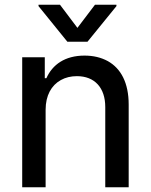

<svg xmlns="http://www.w3.org/2000/svg" viewBox="-20 -786 633 806"><path d="M171.5 -325.3C171.5 -385.3 195.7 -427.9 235.4 -449.9C255 -460.9 277.7 -466.3 302.9 -466.3C377.1 -466.3 421.9 -418 421.9 -336.6V0H520.2V-346.9C520.2 -437.9 487.9 -498.6 432.5 -529.5C404.5 -544.7 372.2 -552.6 334.9 -552.6C252.8 -552.6 200.3 -514.9 174.7 -457.7H168V-545.5H73.2V0H171.5ZM141.7 -766V-760.3L262.8 -610.8H347.3L468.8 -760.3V-766H378.6L305 -669L231.9 -766Z"/></svg>

Font: Inter 465
Style: Regular
Weight: 400
Designer: Rasmus Andersson
Foundry: rsms
Version: Version 3.019;Glyphs 3.1.2 (3151)